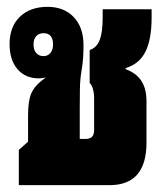

<svg xmlns="http://www.w3.org/2000/svg" viewBox="-20 -541 482 561"><path d="M35 0V-103L62 -127V-206Q62 -247 72 -269.5Q82 -292 113 -314Q114 -315 115 -315Q105 -312 94 -312Q54 -312 31 -339Q8 -366 8 -412Q8 -463 38 -492Q68 -521 119 -521Q167 -521 195.5 -491Q224 -461 224 -409Q224 -393 223 -374.5Q222 -356 218 -333Q214 -308 213.5 -282.5Q213 -257 213 -223V-135H230Q255 -135 255 -160V-255Q255 -270 251 -282.5Q247 -295 242 -298V-395Q262 -401 271 -423.5Q280 -446 280 -490V-514H423V-490Q423 -426 405 -390Q387 -354 347 -342V-339Q379 -327 393.5 -304Q408 -281 408 -246V-124Q408 0 300 0ZM107 -377Q120 -377 127.5 -386.5Q135 -396 135 -411Q135 -444 107 -444Q94 -444 86 -435.5Q78 -427 78 -411Q78 -395 86 -386Q94 -377 107 -377Z"/></svg>

Font: Noto Sans Thai Looped UI Condensed Black
Style: Regular
Weight: 900
Width: 3
Designer: Cadson Demak Team
Foundry: Cadson Demak Co., Ltd.
Version: Version 1.000; ttfautohint (v1.8.4.7-5d5b)